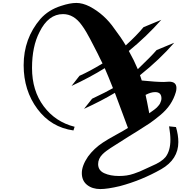

<svg xmlns="http://www.w3.org/2000/svg" viewBox="-20 -901 1267 1307"><path d="M663 386Q608 386 572.5 357.5Q537 329 537 277Q537 227 579 165Q620 109 681 69Q711 49 768.5 17.5Q826 -14 851 -30Q839 -61 809 -143Q779 -225 762 -269Q672 -215 552 -160L607 -229Q708 -277 749 -301Q717 -382 693 -437Q592 -374 467 -316L521 -385Q591 -416 678 -469Q672 -480 661 -503Q650 -526 644 -538Q637 -552 619.5 -585.5Q602 -619 592.5 -637.5Q583 -656 567.5 -682.5Q552 -709 537 -729Q483 -805 409 -805Q309 -805 249 -683Q198 -585 198 -438Q198 -284 277.5 -177.5Q357 -71 488 -38L480 -13Q328 -34 234.5 -159.5Q141 -285 141 -457Q141 -639 255 -772Q310 -834 396 -861Q456 -881 500 -881Q542 -881 590 -857Q691 -804 759 -705Q804 -646 836 -592Q909 -658 957 -716L1078 -766Q978 -653 857 -554Q893 -490 918 -430Q1009 -517 1046 -560L1166 -610Q1067 -496 933 -389Q935 -384 939 -371.5Q943 -359 945 -353Q1041 -343 1095 -343Q1100 -343 1113 -344Q1126 -345 1131 -345Q1181 -345 1181 -302Q1181 -287 1177 -274Q1164 -229 1138 -190Q1112 -151 1069.5 -116Q1027 -81 999 -62Q971 -43 918 -10Q897 3 855 29Q813 55 792 69Q781 76 762 88Q743 100 731.5 107.5Q720 115 705 126Q690 137 678 149Q648 179 648 216Q648 259 689.5 278Q731 297 790 297Q817 297 841.5 293.5Q866 290 892 281Q918 272 931 266.5Q944 261 975 246.5Q1006 232 1013 229Q1080 201 1107 168Q1140 125 1140 50Q1140 13 1131 -41L1178 -36Q1194 18 1194 66Q1194 184 1077 251Q943 327 796 366Q712 386 663 386ZM996 -130Q997 -131 1007 -138Q1017 -145 1020.5 -147.5Q1024 -150 1034 -157.5Q1044 -165 1048 -169.5Q1052 -174 1059.5 -182.5Q1067 -191 1070 -198Q1073 -205 1076 -213.5Q1079 -222 1079 -231Q1079 -274 1036 -274Q1007 -274 971 -255Q979 -221 996 -130Z"/></svg>

Font: Joscelyn
Style: Regular
Weight: 400
Designer: Peter S. Baker
Version: Version 1.012